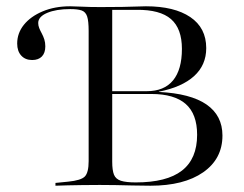

<svg xmlns="http://www.w3.org/2000/svg" viewBox="-20 -591 778 611"><path d="M294.4 -2.4Q266.1 -2.4 241.1 -2Q216.1 -1.6 195.2 -1.2Q174.2 -0.8 156.5 0V-8.9L196.8 -12.9Q237.9 -16.9 250 -29.4Q262.1 -41.9 262.1 -78.2V-492.7Q262.1 -524.2 257.3 -538.7Q252.4 -553.2 239.9 -557.7Q227.4 -562.1 203.2 -562.1Q158.9 -562.1 130.2 -550Q101.6 -537.9 101.6 -517.7Q101.6 -509.7 104.8 -501.6Q108.1 -493.5 112.9 -484.7Q117.7 -475.8 121 -465.7Q124.2 -455.6 124.2 -443.5Q124.2 -422.6 113.3 -411.3Q102.4 -400 82.3 -400Q60.5 -400 47.6 -414.1Q34.7 -428.2 34.7 -452.4Q34.7 -485.5 56 -512.1Q77.4 -538.7 115.7 -554.8Q154 -571 203.2 -571Q215.3 -571 239.9 -569.8Q264.5 -568.5 299.2 -568.5Q341.1 -568.5 369 -569Q396.8 -569.4 414.9 -570.2Q433.1 -571 444.4 -571Q534.7 -571 585.5 -536.7Q636.3 -502.4 636.3 -437.9Q636.3 -383.9 597.6 -348.8Q558.9 -313.7 485.5 -299.2V-298.4Q586.3 -293.5 637.1 -258.5Q687.9 -223.4 687.9 -159.7Q687.9 -85.5 626.6 -42.7Q565.3 0 458.9 0Q429 0 400.4 -0.8Q371.8 -1.6 346.8 -2Q321.8 -2.4 300 -2.4ZM412.1 -10.5Q510.5 -10.5 558.9 -48Q607.3 -85.5 607.3 -162.1Q607.3 -228.2 571 -260.1Q534.7 -291.9 462.1 -291.9H324.2V-300.8H446.8Q502.4 -300.8 530.6 -335.1Q558.9 -369.4 558.9 -435.5Q558.9 -500 524.2 -530.2Q489.5 -560.5 414.5 -559.7H337.1V-76.6Q337.1 -49.2 342.7 -35.1Q348.4 -21 364.9 -15.7Q381.5 -10.5 412.1 -10.5Z"/></svg>

Font: Playfair 144pt SemiExpanded Light
Style: Regular
Weight: 300
Width: 6
Designer: Claus Eggers Sørensen
Foundry: Claus Eggers Sørensen
Version: Version 2.203